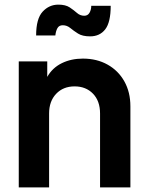

<svg xmlns="http://www.w3.org/2000/svg" viewBox="-20 -809 633 829"><path d="M61 0H192V-319Q192 -372 222.5 -404Q253 -436 302 -436Q351 -436 381.5 -404.5Q412 -373 412 -319V0H543V-350Q543 -411 517 -457.5Q491 -504 444.5 -530Q398 -556 338 -556Q287 -556 246.5 -536Q206 -516 184 -477V-544H61ZM369 -652Q411 -652 434.5 -682.5Q458 -713 458 -784H374Q374 -767 366.5 -754Q359 -741 344 -741Q326 -741 312.5 -753Q299 -765 281 -777Q263 -789 232 -789Q192 -789 164 -758.5Q136 -728 136 -656H219Q221 -675 228 -687.5Q235 -700 251 -700Q269 -700 283.5 -688Q298 -676 317 -664Q336 -652 369 -652Z"/></svg>

Font: Plus Jakarta Sans
Style: Bold
Weight: 700
Designer: Gumpita Rahayu
Foundry: Tokotype
Version: Version 2.004; ttfautohint (v1.8.3)